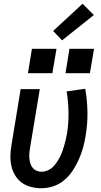

<svg xmlns="http://www.w3.org/2000/svg" viewBox="-20 -995 540 1023"><path d="M200 8Q172 8 145 1Q118 -6 96.5 -21.5Q75 -37 61 -60Q47 -83 41 -109.5Q35 -136 35.5 -164.5Q36 -193 41 -221L90 -520H192L140 -207Q138 -193 136.5 -179Q135 -165 136.5 -151Q138 -137 142 -124Q146 -111 154 -101Q162 -91 174.5 -85.5Q187 -80 201 -80Q217 -80 233 -86.5Q249 -93 261 -104.5Q273 -116 282.5 -130.5Q292 -145 299.5 -159.5Q307 -174 312.5 -189.5Q318 -205 322.5 -220.5Q327 -236 330.5 -251.5Q334 -267 337 -283Q346 -340 345 -397Q344 -454 335 -508L434 -522Q445 -461 446 -397.5Q447 -334 436 -270Q431 -238 422 -206.5Q413 -175 399.5 -144.5Q386 -114 367 -85.5Q348 -57 322 -35Q296 -13 264 -2.5Q232 8 200 8ZM459 -605H329L350 -735H481ZM259 -605H129L150 -735H281ZM311 -780 263 -830 420 -975 480 -915Z"/></svg>

Font: Iosevka SS04 Semibold Oblique
Style: Regular
Weight: 600
Italic angle: -9°
Monospace: yes
Designer: Belleve Invis
Foundry: Belleve Invis
Version: Version 19.0.0; ttfautohint (v1.8.4)